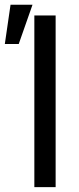

<svg xmlns="http://www.w3.org/2000/svg" viewBox="-22 -771 327 791"><path d="M207.2 0H119.5V-707.2H207.2ZM21.4 -751.4H111.9L55.2 -589.8H-2.1Z"/></svg>

Font: Pretendard Variable
Style: Regular
Weight: 400
Designer: Base glyphs from Inter by Rasmus Andersson; Hangul glyphs from Noto Sans CJK(Source Han Sans) by Jang Soo-young and Kang
Foundry: Kil Hyung-jin
Version: Version 1.100;FEAKit 1.0